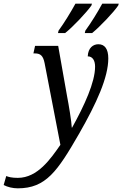

<svg xmlns="http://www.w3.org/2000/svg" viewBox="-158 -786 667 1046"><path d="M307 -619 304 -606H344C387 -641 462 -720 486 -756L489 -766H399C373 -718 339 -663 307 -619ZM161 -619 158 -606H197C241 -641 315 -720 340 -756L343 -766H253C227 -719 193 -663 161 -619ZM-61 240C92 240 155 147 272 -56C369 -225 432 -365 432 -468C432 -520 412 -545 378 -545C350 -545 322 -526 320 -479C346 -479 360 -457 360 -423C360 -338 302 -212 235 -91H233C232 -122 217 -213 207 -264L159 -536H33L24 -495H32C63 -495 77 -482 85 -442L171 3C118 79 47 183 -61 183C-94 183 -112 178 -124 173L-138 222C-117 233 -89 240 -61 240Z"/></svg>

Font: Noto Serif ExtraCondensed
Style: Italic
Weight: 400
Width: 2
Italic angle: -12°
Designer: Monotype Design Team
Foundry: Monotype Imaging Inc.
Version: Version 2.014